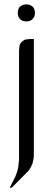

<svg xmlns="http://www.w3.org/2000/svg" viewBox="-20 -592 253 886"><path d="M24.9 273.9 50.8 223.1 60.1 196.8 64 180.2 67.9 146V-359.9L69.8 -377.9L71.8 -387.2L76.2 -395L85 -402.8L92.8 -408.2L102.1 -410.2L119.1 -412.1H136.2V128.9L133.8 146L129.9 163.1L119.1 185.1L117.2 188L110.8 196.8L34.2 273.9ZM62 -527.8V-537.1L64 -545.9L64.9 -549.8L69.8 -559.1L76.2 -564L84 -568.8L87.9 -569.8L97.2 -571.8H106L115.2 -569.8L119.1 -568.8L127 -564L132.8 -559.1L138.2 -549.8L139.2 -545.9L141.1 -537.1V-527.8L139.2 -519L138.2 -515.1L132.8 -506.8L127 -501L119.1 -496.1L115.2 -495.1L106 -493.2H97.2L87.9 -495.1L84 -496.1L76.2 -501L69.8 -506.8L64.9 -515.1L64 -519Z"/></svg>

Font: Petahja
Style: Regular
Weight: 400
Designer: T. Christopher White
Version: Version 1.1